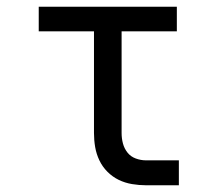

<svg xmlns="http://www.w3.org/2000/svg" viewBox="-20 -550 640 570"><path d="M413 0Q393 0 372 -3.5Q351 -7 332.5 -16Q314 -25 299 -40Q284 -55 275 -74Q266 -93 262.5 -113.5Q259 -134 259 -155V-457H95V-530H505V-457H341V-155Q341 -139 345 -124Q349 -109 358.5 -97Q368 -85 383 -79.5Q398 -74 413 -74H511V0Z"/></svg>

Font: Iosevka Curly Slab Extended
Style: Regular
Weight: 400
Width: 7
Monospace: yes
Designer: Belleve Invis
Foundry: Belleve Invis
Version: Version 11.1.0; ttfautohint (v1.8.3)